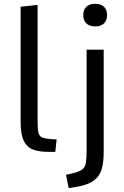

<svg xmlns="http://www.w3.org/2000/svg" viewBox="-20 -787 644 1000"><path d="M231 3.9Q184.1 3.9 152.1 -8.1Q120.1 -20 103.8 -53.5Q87.4 -86.9 87.4 -151.4V-752L175.8 -761.7V-152.3Q175.8 -112.8 180.7 -94.7Q185.5 -76.7 200.4 -70.8Q215.3 -64.9 244.6 -62.5Q252.4 -62 259.8 -61.5Q267.1 -61 274.9 -60.5L268.1 3.9Q258.8 3.9 249.5 3.9Q240.2 3.9 231 3.9ZM337.9 192.9 323.7 123.5 355.5 116.2Q392.6 107.4 408.2 95.7Q423.8 84 427.5 60.1Q431.2 36.1 431.2 -9.3V-528.3H520V5.9Q520 54.2 511.7 86.4Q503.4 118.7 485.1 138.7Q466.8 158.7 438 170.2Q409.2 181.6 368.2 188ZM475.6 -649.4Q445.8 -649.4 429.7 -665Q413.6 -680.7 413.6 -709Q413.6 -736.3 429.7 -751.7Q445.8 -767.1 475.6 -767.1Q505.4 -767.1 521.5 -751.7Q537.6 -736.3 537.6 -709Q537.6 -680.7 521.5 -665Q505.4 -649.4 475.6 -649.4Z"/></svg>

Font: Comme
Style: Regular
Weight: 400
Designer: Vernon Adams
Foundry: Vernon Adams
Version: Version 1.000;gftools[0.9.27]